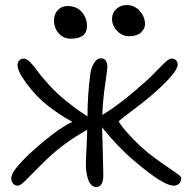

<svg xmlns="http://www.w3.org/2000/svg" viewBox="-20 -732 751 764"><path d="M493.2 -587.9Q466.3 -587.9 446 -609.1Q425.8 -630.4 425.8 -657.2Q425.8 -680.2 442.4 -696Q459 -711.9 483.9 -711.9Q515.6 -711.9 536.4 -688Q557.1 -664.1 557.1 -636.2Q557.1 -617.7 541 -602.8Q524.9 -587.9 493.2 -587.9ZM262.2 -578.1Q232.4 -578.1 213.6 -599.4Q194.8 -620.6 194.8 -651.9Q194.8 -675.3 210 -691.7Q225.1 -708 249 -708Q285.2 -708 305.7 -683.8Q326.2 -659.7 326.2 -628.9Q326.2 -578.1 262.2 -578.1ZM50.8 6.8Q39.1 6.8 32 -1.7Q24.9 -10.3 24.9 -22.9Q24.9 -46.4 71.5 -94.5Q118.2 -142.6 187 -195.8Q232.9 -231 268.1 -247.1Q219.2 -272.9 166 -314.9Q125 -347.2 87.4 -397.5Q49.8 -447.8 49.8 -472.2Q49.8 -483.9 56.4 -491.5Q63 -499 75.2 -499Q85.9 -499 100.6 -484.1Q115.2 -469.2 130.6 -447.5Q146 -425.8 176.5 -392.6Q207 -359.4 242.2 -331.1Q291 -292 328.1 -269Q328.1 -352.5 339.8 -440.9Q342.8 -461.4 354 -480.7Q365.2 -500 381.8 -500Q407.2 -500 407.2 -462.9Q407.2 -457 398.2 -395Q389.2 -333 387.2 -274.9Q460.4 -317.9 568.8 -416Q582.5 -428.7 605.7 -452.9Q628.9 -477.1 641.6 -488Q654.3 -499 662.1 -499Q674.3 -499 680.7 -491.9Q687 -484.9 687 -475.1Q687 -442.4 581.1 -351.1Q562 -334.5 529.1 -309.3Q496.1 -284.2 474.6 -267.8Q453.1 -251.5 453.1 -249Q453.1 -245.1 468 -225.8Q482.9 -206.5 511 -177.5Q539.1 -148.4 567.9 -125Q598.1 -100.6 633.8 -76.4Q669.4 -52.2 685.3 -40.8Q701.2 -29.3 701.2 -23.9Q701.2 -10.3 692.9 -1.7Q684.6 6.8 670.9 6.8Q629.9 6.8 514.2 -91.8Q449.2 -146.5 386.2 -225.1Q386.7 -211.9 388.9 -133.5Q391.1 -55.2 391.1 -35.2Q391.1 12.2 362.8 12.2Q352.1 12.2 343.5 3.7Q335 -4.9 330.6 -18.3Q326.2 -31.7 324 -46.1Q321.8 -60.5 321.8 -74.2Q321.8 -97.2 324.2 -143.1Q326.7 -189 327.1 -215.8Q265.6 -180.7 221.2 -146Q181.6 -114.7 142.1 -74.7Q102.5 -34.7 81.8 -13.9Q61 6.8 50.8 6.8Z"/></svg>

Font: Shantell Sans Normal
Style: Regular
Weight: 300
Designer: Stephen Nixon, Anya Danilova, Shantell Martin
Foundry: Arrow Type
Version: Version 1.006;[559af2be0]